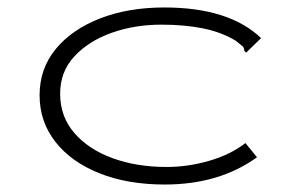

<svg xmlns="http://www.w3.org/2000/svg" viewBox="-20 -483 790 514"><path d="M421 11Q322 11 246.5 -19Q171 -49 128.5 -103Q86 -157 86 -228Q86 -299 129 -351.5Q172 -404 247.5 -433.5Q323 -463 420 -463Q593 -463 679 -381L646 -349L639 -342L634 -347Q634 -355 629 -359.5Q624 -364 611 -374Q573 -397 523.5 -407Q474 -417 412 -417Q340 -417 278.5 -395Q217 -373 179 -332Q141 -291 141 -232Q141 -171 179 -127Q217 -83 281.5 -59.5Q346 -36 426 -36Q483 -36 540 -52.5Q597 -69 637 -100L668 -62Q567 11 421 11Z"/></svg>

Font: Inconsolata ExtraExpanded Light
Style: Regular
Weight: 300
Width: 8
Monospace: yes
Designer: Raph Levien, Cyreal, Brenton Simpson
Foundry: Raph Levien, Cyreal, Google
Version: Version 3.001; ttfautohint (v1.8.2.53-6de2)